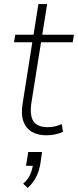

<svg xmlns="http://www.w3.org/2000/svg" viewBox="-20 -658 384 945"><path d="M209 8Q166 8 136.5 -9.5Q107 -27 95 -61Q83 -95 91 -146L139 -450H49L55 -487H145L169 -638H212L188 -487H344L338 -450H182L135 -155Q125 -89 145 -60.5Q165 -32 216 -32Q235 -32 252 -36.5Q269 -41 284 -47L290 -10Q277 -2 253.5 3Q230 8 209 8ZM116 267 94 246Q118 225 128 202.5Q138 180 143 150L150 158H108L119 90H187L179 146Q173 183 158 213Q143 243 116 267Z"/></svg>

Font: Nunito Sans 10pt SemiCondensed ExtraLight
Style: Italic
Weight: 250
Width: 4
Italic angle: -9°
Designer: Vernon Adams
Foundry: Vernon Adams
Version: Version 3.101;gftools[0.9.27]